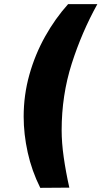

<svg xmlns="http://www.w3.org/2000/svg" viewBox="-20 -725 489 925"><path d="M174 180Q133 98 113.5 9.5Q94 -79 94 -163Q94 -267 121.5 -365Q149 -463 197.5 -549.5Q246 -636 308 -705H449Q374 -570 325.5 -418Q277 -266 277 -97Q277 -38 287 32.5Q297 103 314 179Z"/></svg>

Font: Winston ExtraBold
Style: Italic
Weight: 800
Italic angle: -9°
Designer: Original fonts by Vernon Adams / Changes by Cristiano Sobral
Foundry: Original fonts by Vernon Adams / Changes by Cristiano Sobral
Version: Version 2.503;July 17, 2020;FontCreator 13.0.0.2655 64-bit